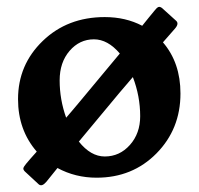

<svg xmlns="http://www.w3.org/2000/svg" viewBox="-20 -506 580 561"><path d="M32.7 -216.3Q32.7 -316.9 105 -386.5Q177.2 -456.1 286.1 -456.1Q347.2 -456.1 395.5 -430.7Q403.8 -440.9 415.3 -455.3Q426.8 -469.7 431.6 -475.1Q438 -483.4 442.6 -485.4Q447.3 -487.3 453.6 -482.4L494.6 -445.3Q503.9 -437 491.2 -422.4Q486.8 -417 456.1 -382.3Q507.3 -322.8 507.3 -232.9Q507.3 -128.9 437.3 -57.9Q367.2 13.2 262.2 13.2Q200.2 13.2 147.9 -15.1Q120.6 19 115.7 24.9Q102.5 40.5 93.3 32.7L52.7 -4.9Q47.4 -10.3 48.3 -14.6Q49.3 -19 56.6 -27.8Q65.4 -38.6 87.4 -63Q32.7 -126 32.7 -216.3ZM154.3 -271Q154.3 -215.3 173.3 -162.1Q177.7 -167 189.7 -181.2Q201.7 -195.3 209 -204.1L274.4 -282.7Q299.8 -313 330.1 -349.6Q294.9 -391.1 254.4 -391.1Q212.4 -391.1 183.3 -357.4Q154.3 -323.7 154.3 -271ZM286.1 -48.8Q329.6 -48.8 359.6 -82.5Q389.6 -116.2 389.6 -166.5Q389.6 -225.1 368.2 -280.8Q361.8 -273.4 348.6 -257.8Q335.4 -242.2 328.6 -234.4L263.2 -155.8Q249.5 -139.2 210.4 -92.3Q245.1 -48.8 286.1 -48.8Z"/></svg>

Font: Cooper* SemiBold
Style: Regular
Weight: 600
Designer: Owen Earl
Foundry: indestructible type*
Version: Version 0.001